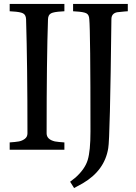

<svg xmlns="http://www.w3.org/2000/svg" viewBox="-20 -758 687 972"><path d="M335 162 362 141Q410 98 424 52Q438 6 438 -92Q438 -598 432 -661Q431 -684 416.5 -691Q402 -698 364 -700L350 -701V-738H627V-701L612 -700Q586 -698 573 -696Q544 -690 544 -661Q537 -56 528 -8Q510 105 399 170L355 194ZM29 0V-37Q59 -39 75.5 -42Q92 -45 105.5 -55Q119 -65 119 -83Q119 -429 112 -661Q111 -683 96.5 -690.5Q82 -698 43 -700L29 -701V-738H306V-701L292 -700Q253 -698 238.5 -690.5Q224 -683 223 -661Q216 -461 216 -83Q216 -52 258 -42Q275 -39 306 -37V0Z"/></svg>

Font: Prociono
Style: Regular
Weight: 400
Designer: Barry Schwartz
Foundry: The Crud Factory
Version: Version 2.301